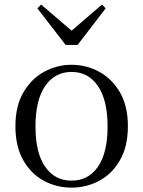

<svg xmlns="http://www.w3.org/2000/svg" viewBox="-20 -818 636 852"><path d="M297.5 14.6Q231.2 14.6 174.4 -15.9Q117.6 -46.5 83 -107.4Q48.4 -168.3 48.4 -257.8Q48.4 -347.6 84.1 -408.5Q119.7 -469.3 176.7 -500Q233.7 -530.6 297.5 -530.6Q362.2 -530.6 419.2 -500.1Q476.2 -469.5 511.9 -408.7Q547.5 -347.8 547.5 -257.8Q547.5 -168 512.4 -107.2Q477.3 -46.3 420.5 -15.8Q363.7 14.6 297.5 14.6ZM297.5 -16.4Q372 -16.4 414.7 -78.2Q457.4 -140.1 457.4 -256.6Q457.4 -373.4 414.7 -436.1Q372 -498.8 297.5 -498.8Q223.1 -498.8 180.3 -436.1Q137.5 -373.4 137.5 -256.6Q137.5 -140.1 180.3 -78.2Q223.1 -16.4 297.5 -16.4ZM162.4 -797.8 325.2 -658.4H270.5L432.6 -797.8L448.8 -780.9L324.5 -618.7H271.3L145.9 -780.9Z"/></svg>

Font: Source Han Serif JP VF
Style: Regular
Weight: 250
Designer: Ryoko NISHIZUKA 西塚涼子 (kana & ideographs); Frank Grießhammer (Latin, Greek & Cyrillic); Wenlong ZHANG 张文龙 (bopomofo); San
Foundry: Adobe
Version: Version 2.001;hotconv 1.1.0;makeotfexe 2.6.0